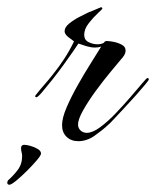

<svg xmlns="http://www.w3.org/2000/svg" viewBox="-72 -385 430 529"><path d="M144 4Q124 4 111.5 -8Q99 -20 99 -40Q99 -60 111.5 -89Q124 -118 142 -150Q160 -182 178 -210.5Q196 -239 207 -257Q200 -254 190 -254Q179 -254 167 -257.5Q155 -261 144 -265Q141 -260 129.5 -243.5Q118 -227 102.5 -205.5Q87 -184 71 -164Q55 -144 43.5 -130.5Q32 -117 28 -117Q25 -117 25 -120Q25 -122 28 -125Q39 -139 50.5 -152Q62 -165 73 -179Q90 -200 105 -223Q120 -246 132 -271Q126 -275 116 -283Q106 -291 106 -299Q106 -310 119 -320.5Q132 -331 148 -339Q164 -347 172 -351Q176 -352 190.5 -358.5Q205 -365 206 -365Q210 -365 210 -361Q210 -360 197.5 -348.5Q185 -337 172.5 -321Q160 -305 160 -289Q160 -275 172 -269Q184 -263 196 -263Q207 -263 214 -267Q217 -272 222 -272Q230 -272 242 -269.5Q254 -267 264 -261.5Q274 -256 274 -246Q274 -239 270 -232.5Q266 -226 261 -221Q251 -209 231.5 -185.5Q212 -162 191.5 -134Q171 -106 157 -81Q143 -56 143 -42Q143 -32 150 -25.5Q157 -19 167 -19Q183 -19 204 -34.5Q225 -50 246.5 -72.5Q268 -95 287 -117Q306 -139 319 -154.5Q332 -170 334 -170Q338 -170 338 -166Q338 -164 328 -152Q318 -140 302.5 -122.5Q287 -105 270.5 -87.5Q254 -70 242 -57Q230 -44 226 -41Q210 -26 188.5 -11Q167 4 144 4ZM-46 124Q-52 124 -52 118Q-52 116 -50 112Q-35 99 -23 83Q-11 67 -11 45Q-11 40 -12.5 34.5Q-14 29 -14 23Q-14 14 -5 14Q1 14 12 17Q23 20 32 25.5Q41 31 41 38Q41 43 29.5 56.5Q18 70 2.5 85.5Q-13 101 -27 112.5Q-41 124 -46 124Z"/></svg>

Font: Caramel
Style: Regular
Weight: 400
Designer: Robert E. Leuschke
Foundry: Robert E. Leuschke
Version: Version 1.010